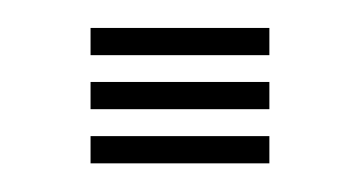

<svg xmlns="http://www.w3.org/2000/svg" viewBox="-20 -114 251 134"><path d="M43.2 -75.5V-94.5H168V-75.5ZM43.2 -37.8V-56.8H168V-37.8ZM43.2 0V-19H168V0Z"/></svg>

Font: Big Shoulders Inline Display
Style: Bold
Weight: 700
Designer: Patric King
Foundry: XO Type Co
Version: Version 1.000